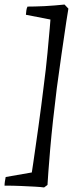

<svg xmlns="http://www.w3.org/2000/svg" viewBox="-37 -699 361 845"><path d="M247 -679 264 -661 255 -605Q244 -532 233.5 -458.5Q223 -385 213 -311Q204 -239 196.5 -170.5Q189 -102 184 -44Q179 14 176 55.5Q173 97 172 115L157 126Q144 124 117 122.5Q90 121 55.5 119.5Q21 118 -17 118Q-17 110 -15.5 100Q-14 90 -12 80L103 60Q105 48 109.5 17Q114 -14 120 -56Q126 -98 132.5 -144Q139 -190 144.5 -233.5Q150 -277 154 -309Q160 -355 164.5 -394Q169 -433 172 -466Q175 -499 177.5 -526.5Q180 -554 182 -575.5Q184 -597 185 -613L77 -634Q78 -644 79 -653Q80 -662 84 -670Q98 -670 117.5 -670.5Q137 -671 159 -672Q181 -673 203.5 -675Q226 -677 247 -679Z"/></svg>

Font: Labrada
Style: Italic
Weight: 400
Italic angle: -7°
Designer: Mercedes Jáuregui
Foundry: Omnibus-Type Team
Version: Version 1.000